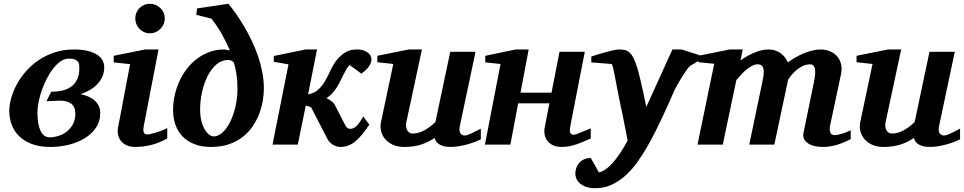

<svg xmlns="http://www.w3.org/2000/svg" viewBox="-20 -760 5068 1009"><path d="M397 -401.9Q397 -411.1 395.8 -420.2Q394.5 -429.2 389.2 -436.3Q383.8 -443.4 372.8 -447.8Q361.8 -452.1 341.8 -452.1Q320.3 -452.1 300 -438.5Q279.8 -424.8 261.2 -401.9Q242.7 -378.9 227.3 -349.4Q211.9 -319.8 200.7 -288.6Q189.5 -257.3 183.1 -226.1Q176.8 -194.8 176.8 -168.9Q176.8 -140.1 180.4 -116.2Q184.1 -92.3 191.9 -75Q199.7 -57.6 211.9 -47.9Q224.1 -38.1 241.2 -38.1Q262.2 -38.1 285.9 -45.2Q309.6 -52.2 329.6 -67.6Q349.6 -83 362.8 -106.4Q376 -129.9 376 -163.1Q376 -198.2 354.7 -214.6Q333.5 -231 296.9 -231Q292.5 -231 284.4 -230.7Q276.4 -230.5 266.6 -230Q256.8 -229.5 245.6 -229Q234.4 -228.5 224.1 -228L249 -277.8Q278.8 -277.8 305.7 -283.7Q332.5 -289.6 352.8 -303.7Q373 -317.9 385 -341.8Q397 -365.7 397 -401.9ZM527.8 -407.2Q527.8 -379.4 517.6 -356.7Q507.3 -334 490.2 -316.4Q473.1 -298.8 450.7 -286.1Q428.2 -273.4 403.8 -265.1Q426.3 -260.7 445.3 -252.2Q464.4 -243.7 478 -231.2Q491.7 -218.8 499.3 -202.6Q506.8 -186.5 506.8 -167Q506.8 -121.6 483.6 -87.9Q460.4 -54.2 423.1 -32Q385.7 -9.8 339.1 1.2Q292.5 12.2 246.1 12.2Q185.1 12.2 143.6 -4.6Q102.1 -21.5 76.7 -48.3Q51.3 -75.2 40 -108.9Q28.8 -142.6 28.8 -175.8Q28.8 -208.5 39.1 -245.4Q49.3 -282.2 69.1 -318.1Q88.9 -354 117.9 -387Q147 -419.9 184.8 -445.1Q222.7 -470.2 268.6 -485.1Q314.5 -500 368.2 -500Q412.1 -500 442.4 -492.2Q472.7 -484.4 491.7 -471.4Q510.7 -458.5 519.3 -441.9Q527.8 -425.3 527.8 -407.2Z M858.9 -32.2Q814 -7.8 773.4 2.2Q732.9 12.2 689.9 12.2Q662.6 12.2 643.8 2.9Q625 -6.3 614.3 -21Q603.5 -35.6 600.1 -54Q596.7 -72.3 600.6 -90.8L663.6 -422.9L577.6 -432.1V-466.8L742.7 -500H813L735.8 -99.1Q733.9 -90.3 733.4 -82Q732.9 -73.7 734.6 -67.4Q736.3 -61 741.2 -57.1Q746.1 -53.2 754.9 -53.2Q758.8 -53.2 770.3 -55.7Q781.7 -58.1 796.9 -62.5Q812 -66.9 828.4 -73.2Q844.7 -79.6 858.9 -86.9ZM845.7 -663.1Q845.7 -647 839.6 -632.8Q833.5 -618.7 822.8 -607.9Q812 -597.2 797.9 -591.1Q783.7 -585 767.6 -585Q751.5 -585 737.5 -591.1Q723.6 -597.2 713.1 -607.9Q702.6 -618.7 696.8 -632.8Q690.9 -647 690.9 -663.1Q690.9 -679.2 696.8 -693.4Q702.6 -707.5 713.1 -717.8Q723.6 -728 737.5 -734.1Q751.5 -740.2 767.6 -740.2Q783.7 -740.2 797.9 -734.1Q812 -728 822.8 -717.8Q833.5 -707.5 839.6 -693.4Q845.7 -679.2 845.7 -663.1Z M1228 -292Q1228 -315.4 1226.6 -334.7Q1225.1 -354 1222.7 -370.8Q1220.2 -387.7 1216.6 -402.8Q1212.9 -418 1208 -433.1Q1202.6 -437.5 1196.3 -441.2Q1189.9 -444.8 1178.7 -444.8Q1144 -444.8 1116.7 -420.9Q1089.4 -397 1070.6 -359.4Q1051.8 -321.8 1041.7 -275.9Q1031.7 -230 1031.7 -186Q1031.7 -145.5 1040 -118.2Q1048.3 -90.8 1059.6 -74Q1070.8 -57.1 1082.5 -50Q1094.2 -43 1101.1 -43Q1118.7 -43 1134.8 -53Q1150.9 -63 1165 -80.3Q1179.2 -97.7 1190.7 -121.6Q1202.1 -145.5 1210.4 -173.1Q1218.8 -200.7 1223.4 -231.2Q1228 -261.7 1228 -292ZM1366.7 -294.9Q1366.7 -266.6 1361.3 -232.9Q1356 -199.2 1343.3 -165Q1330.6 -130.9 1309.6 -98.9Q1288.6 -66.9 1257.8 -42.2Q1227.1 -17.6 1185.1 -2.7Q1143.1 12.2 1088.9 12.2Q1039.6 12.2 1002.4 -2.2Q965.3 -16.6 940.2 -42.2Q915 -67.9 902.3 -103.5Q889.6 -139.2 889.6 -182.1Q889.6 -221.7 898.4 -260.5Q907.2 -299.3 923.6 -334.7Q939.9 -370.1 963.6 -400.4Q987.3 -430.7 1017.1 -452.6Q1046.9 -474.6 1082.3 -487.3Q1117.7 -500 1157.7 -500Q1160.2 -500 1164.1 -499.3Q1168 -498.5 1172.4 -497.8Q1176.8 -497.1 1180.9 -496.3Q1185.1 -495.6 1188 -495.1Q1168.9 -540.5 1144.5 -583Q1120.1 -625.5 1090.8 -662.1L1011.7 -682.1L1015.6 -715.8L1180.7 -740.2Q1200.2 -715.8 1221.7 -685.3Q1243.2 -654.8 1263.9 -619.6Q1284.7 -584.5 1303.2 -545.4Q1321.8 -506.3 1335.9 -465.1Q1350.1 -423.8 1358.4 -380.9Q1366.7 -337.9 1366.7 -294.9Z M1932.1 -448.2Q1932.1 -431.2 1919.4 -411.9Q1906.7 -392.6 1878.9 -373L1816.9 -418.9Q1806.6 -407.2 1797.9 -391.8Q1789.1 -376.5 1781 -360.1Q1772.9 -343.8 1764.9 -327.6Q1756.8 -311.5 1748 -297.9Q1736.8 -281.2 1723.4 -267.1Q1710 -252.9 1695.8 -244.1Q1708.5 -237.8 1720.9 -229Q1733.4 -220.2 1737.8 -211.9L1794.9 -101.1Q1798.8 -93.3 1805.4 -88.1Q1812 -83 1818.8 -83Q1827.6 -83 1835.7 -85.9Q1843.8 -88.9 1851.8 -96.2Q1859.9 -103.5 1868.9 -116Q1877.9 -128.4 1889.2 -147.9L1920.9 -105Q1900.4 -74.7 1882.3 -52.7Q1864.3 -30.8 1846.4 -16.4Q1828.6 -2 1809.6 5.1Q1790.5 12.2 1768.1 12.2Q1759.3 12.2 1749.3 9.3Q1739.3 6.3 1730 0.7Q1720.7 -4.9 1713.1 -12.5Q1705.6 -20 1701.2 -28.8L1617.2 -191.9Q1615.7 -194.8 1612.1 -196.8Q1608.4 -198.7 1604 -200.4Q1599.6 -202.1 1595 -203.1Q1590.3 -204.1 1586.9 -205.1L1544.9 0H1412.1L1496.1 -421.9L1418.9 -435.1V-465.8L1585.9 -500H1646L1599.1 -264.2Q1631.3 -269.5 1654.1 -290.5Q1676.8 -311.5 1693.8 -344.2Q1702.6 -359.4 1710 -375.7Q1717.3 -392.1 1726.1 -408.4Q1734.9 -424.8 1746.8 -440.9Q1758.8 -457 1776.9 -472.2Q1784.7 -478.5 1792.7 -483.6Q1800.8 -488.8 1810.3 -492.4Q1819.8 -496.1 1831.5 -498Q1843.3 -500 1858.9 -500Q1874 -500 1887.2 -496.1Q1900.4 -492.2 1910.4 -485.4Q1920.4 -478.5 1926.3 -469Q1932.1 -459.5 1932.1 -448.2Z M2506.8 -27.8Q2496.6 -22.5 2478.8 -15.4Q2460.9 -8.3 2439.2 -2.2Q2417.5 3.9 2394 8.1Q2370.6 12.2 2349.1 12.2Q2323.2 12.2 2307.1 6.8Q2291 1.5 2282 -6.1Q2272.9 -13.7 2269 -21.7Q2265.1 -29.8 2264.2 -35.2Q2231 -12.2 2192.4 0Q2153.8 12.2 2105 12.2Q2067.9 12.2 2042.2 -0.5Q2016.6 -13.2 2001.7 -32.2Q1986.8 -51.3 1982.2 -74Q1977.5 -96.7 1981.9 -117.2L2046.9 -423.8L1962.9 -433.1V-466.8L2127.9 -500H2197.3L2115.2 -117.2Q2112.8 -105.5 2114 -94.7Q2115.2 -84 2119.6 -75.9Q2124 -67.9 2131.3 -63Q2138.7 -58.1 2147.9 -58.1Q2164.6 -58.1 2180.4 -62.7Q2196.3 -67.4 2211.2 -75.7Q2226.1 -84 2240.2 -94.7Q2254.4 -105.5 2268.1 -118.2L2346.2 -487.8H2479L2397 -100.1Q2391.1 -72.3 2399.2 -60.1Q2407.2 -47.9 2422.9 -47.9Q2426.8 -47.9 2431.9 -49.1Q2437 -50.3 2446 -54Q2455.1 -57.6 2469.5 -64.7Q2483.9 -71.8 2506.8 -84Z M3084.5 -32.2Q3064.5 -23.9 3046.1 -15.9Q3027.8 -7.8 3009.5 -1.5Q2991.2 4.9 2972.2 8.5Q2953.1 12.2 2931.2 12.2Q2904.3 12.2 2885.7 3.2Q2867.2 -5.9 2856.4 -20.3Q2845.7 -34.7 2842.3 -52.7Q2838.9 -70.8 2842.3 -88.9L2867.2 -216.8H2703.1L2662.1 0H2528.3L2610.4 -423.8L2530.3 -432.1V-466.8L2689.5 -500H2758.3L2715.3 -272.9H2878.4L2920.4 -487.8H3053.2L2977.1 -97.2Q2975.1 -88.4 2974.6 -80.1Q2974.1 -71.8 2975.8 -65.4Q2977.5 -59.1 2982.4 -55.4Q2987.3 -51.8 2996.1 -51.8Q3000.5 -51.8 3013.2 -56.6Q3025.9 -61.5 3040.3 -67.4Q3054.7 -73.2 3067.4 -78.6Q3080.1 -84 3084.5 -85Z M3604.5 -412.1Q3598.6 -406.2 3587.4 -390.9Q3576.2 -375.5 3564.2 -356.2Q3552.2 -336.9 3540.8 -316.4Q3529.3 -295.9 3522.5 -280.8Q3511.7 -256.8 3496.8 -222.9Q3481.9 -189 3463.6 -149.9Q3445.3 -110.8 3424.1 -68.6Q3402.8 -26.4 3379.4 14.2Q3354.5 57.6 3325.9 96.7Q3297.4 135.7 3264.2 165Q3231 194.3 3192.4 211.7Q3153.8 229 3108.4 229Q3078.1 229 3057.9 221.2Q3037.6 213.4 3025.4 201.7Q3013.2 189.9 3008.3 176.8Q3003.4 163.6 3003.4 152.8Q3003.4 140.6 3007.3 126.5Q3011.2 112.3 3020.8 99.9Q3030.3 87.4 3045.7 79.1Q3061 70.8 3084.5 69.8L3127.4 146Q3195.3 131.3 3278.3 -21Q3277.3 -26.9 3273.4 -46.9Q3269.5 -66.9 3263.9 -95.7Q3258.3 -124.5 3251.2 -159.4Q3244.1 -194.3 3236.3 -230Q3229 -264.2 3222.7 -298.8Q3216.3 -333.5 3210.9 -361.3Q3205.6 -389.2 3201.2 -406.5Q3196.8 -423.8 3193.4 -423.8L3087.4 -432.1V-462.9Q3093.3 -464.8 3104.5 -468.5Q3115.7 -472.2 3129.9 -476.3Q3144 -480.5 3159.2 -484.6Q3174.3 -488.8 3188.2 -492.2Q3202.1 -495.6 3213.1 -497.8Q3224.1 -500 3229.5 -500Q3246.1 -500 3260 -497.8Q3273.9 -495.6 3285.9 -486.1Q3297.9 -476.6 3308.3 -456.8Q3318.8 -437 3329.6 -401.9Q3334.5 -384.8 3340.3 -361.6Q3346.2 -338.4 3352.1 -311.8Q3357.9 -285.2 3364.3 -256.3Q3370.6 -227.5 3376.5 -198.2L3513.7 -500H3561.5L3656.2 -470.2V-443.8Z M4450.7 -28.8Q4412.6 -9.3 4377.2 1.5Q4341.8 12.2 4303.2 12.2Q4280.3 12.2 4260.5 7.6Q4240.7 2.9 4226.6 -6.6Q4212.4 -16.1 4205.6 -29.8Q4198.7 -43.5 4202.6 -62L4257.3 -328.1Q4277.3 -421.9 4238.3 -421.9Q4216.3 -421.9 4197 -412.4Q4177.7 -402.8 4162.8 -389.6Q4147.9 -376.5 4137.2 -362.8Q4126.5 -349.1 4121.6 -340.8L4049.3 0H3917.5L3986.3 -329.1Q3989.3 -343.8 3991.9 -360.1Q3994.6 -376.5 3993.4 -390.1Q3992.2 -403.8 3985.4 -412.8Q3978.5 -421.9 3962.4 -421.9Q3946.8 -421.9 3930.7 -413.3Q3914.6 -404.8 3899.9 -392.1Q3885.3 -379.4 3872.3 -365Q3859.4 -350.6 3849.6 -338.9L3778.3 0H3645.5L3733.4 -424.8L3649.4 -433.1V-466.8L3814.5 -500H3883.3L3871.6 -442.9Q3907.7 -467.8 3945.8 -483.9Q3983.9 -500 4018.6 -500Q4039.1 -500 4055.4 -494.1Q4071.8 -488.3 4084.5 -478.8Q4097.2 -469.2 4106 -457Q4114.7 -444.8 4120.6 -432.1Q4140.1 -446.8 4162.1 -459.2Q4184.1 -471.7 4206.5 -480.7Q4229 -489.7 4251 -494.9Q4272.9 -500 4292.5 -500Q4318.8 -500 4341.3 -490.7Q4363.8 -481.4 4378.9 -464.4Q4394 -447.3 4399.9 -423.1Q4405.8 -398.9 4399.4 -369.1L4342.3 -100.1Q4337.9 -78.6 4343.3 -64.2Q4348.6 -49.8 4367.7 -49.8Q4372.6 -49.8 4382.3 -51.8Q4392.1 -53.7 4403.8 -57.1Q4415.5 -60.5 4427.7 -65.2Q4439.9 -69.8 4450.7 -75.2Z M5025.4 -27.8Q5015.1 -22.5 4997.3 -15.4Q4979.5 -8.3 4957.8 -2.2Q4936 3.9 4912.6 8.1Q4889.2 12.2 4867.7 12.2Q4841.8 12.2 4825.7 6.8Q4809.6 1.5 4800.5 -6.1Q4791.5 -13.7 4787.6 -21.7Q4783.7 -29.8 4782.7 -35.2Q4749.5 -12.2 4710.9 0Q4672.4 12.2 4623.5 12.2Q4586.4 12.2 4560.8 -0.5Q4535.2 -13.2 4520.3 -32.2Q4505.4 -51.3 4500.7 -74Q4496.1 -96.7 4500.5 -117.2L4565.4 -423.8L4481.4 -433.1V-466.8L4646.5 -500H4715.8L4633.8 -117.2Q4631.3 -105.5 4632.6 -94.7Q4633.8 -84 4638.2 -75.9Q4642.6 -67.9 4649.9 -63Q4657.2 -58.1 4666.5 -58.1Q4683.1 -58.1 4699 -62.7Q4714.8 -67.4 4729.7 -75.7Q4744.6 -84 4758.8 -94.7Q4772.9 -105.5 4786.6 -118.2L4864.7 -487.8H4997.6L4915.5 -100.1Q4909.7 -72.3 4917.7 -60.1Q4925.8 -47.9 4941.4 -47.9Q4945.3 -47.9 4950.4 -49.1Q4955.6 -50.3 4964.6 -54Q4973.6 -57.6 4988 -64.7Q5002.4 -71.8 5025.4 -84Z"/></svg>

Font: Charis SIL Cyr
Style: Bold Italic
Weight: 700
Italic angle: -11°
Foundry: SIL International
Version: Version 5.000